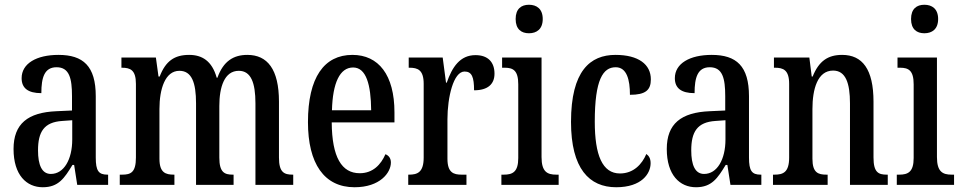

<svg xmlns="http://www.w3.org/2000/svg" viewBox="-20 -778 4046 808"><path d="M160 10C226 10 251 -28 285 -84H292L305 0H435V-43H432C395 -43 383 -59 383 -115V-373C383 -500 330 -547 226 -547C134 -547 71 -511 71 -449C71 -407 98 -386 154 -386C154 -452 167 -495 218 -495C272 -495 283 -448 283 -373V-313L218 -310C97 -305 37 -257 37 -151C37 -41 92 10 160 10ZM194 -46C156 -46 140 -84 140 -145C140 -223 165 -264 242 -269L284 -272V-191C284 -107 249 -46 194 -46Z M484 0H714V-43H712C677 -43 651 -51 651 -110V-319C651 -404 675 -480 735 -480C787 -480 805 -430 805 -343V0H963V-43H960C925 -43 903 -52 903 -115V-332C903 -411 924 -480 985 -480C1036 -480 1055 -430 1055 -343V0H1214V-43H1212C1176 -43 1154 -52 1154 -115V-350C1154 -487 1105 -547 1021 -547C963 -547 920 -521 895 -451H892C872 -522 830 -547 776 -547C714 -547 677 -521 652 -456H647L636 -536H491V-493H493C528 -493 552 -484 552 -425V-115C552 -52 530 -43 494 -43H484Z M1472 10C1579 10 1625 -51 1625 -94C1625 -113 1615 -124 1602 -129C1583 -85 1549 -49 1494 -49C1418 -49 1377 -116 1376 -263H1640V-305C1640 -463 1573 -547 1463 -547C1344 -547 1276 -452 1276 -264C1276 -90 1344 10 1472 10ZM1542 -314H1377C1380 -429 1410 -494 1466 -494C1521 -494 1541 -422 1542 -314Z M1698 0H1943V-43H1923C1889 -43 1863 -51 1863 -110V-276C1863 -368 1888 -477 1935 -477C1966 -477 1975 -453 1975 -398C2033 -398 2061 -424 2061 -468C2061 -515 2035 -546 1981 -546C1916 -546 1883 -496 1860 -430H1857L1843 -536H1700V-493H1703C1738 -493 1763 -484 1763 -425V-115C1763 -52 1736 -43 1701 -43H1698Z M2206 -638C2238 -638 2264 -655 2264 -698C2264 -741 2238 -758 2206 -758C2174 -758 2150 -741 2150 -698C2150 -655 2174 -638 2206 -638ZM2090 0H2331V-43H2321C2283 -43 2259 -55 2259 -117V-536H2093V-493H2104C2140 -493 2161 -481 2161 -423V-113C2161 -54 2137 -43 2100 -43H2090Z M2573 10C2681 10 2718 -48 2718 -91C2718 -111 2711 -122 2700 -130C2682 -87 2646 -48 2589 -48C2515 -48 2483 -125 2483 -266C2483 -444 2518 -495 2571 -495C2618 -495 2631 -442 2631 -379C2697 -379 2719 -399 2719 -444C2719 -507 2667 -547 2570 -547C2464 -547 2383 -480 2383 -265C2383 -68 2460 10 2573 10Z M2909 10C2975 10 3000 -28 3034 -84H3041L3054 0H3184V-43H3181C3144 -43 3132 -59 3132 -115V-373C3132 -500 3079 -547 2975 -547C2883 -547 2820 -511 2820 -449C2820 -407 2847 -386 2903 -386C2903 -452 2916 -495 2967 -495C3021 -495 3032 -448 3032 -373V-313L2967 -310C2846 -305 2786 -257 2786 -151C2786 -41 2841 10 2909 10ZM2943 -46C2905 -46 2889 -84 2889 -145C2889 -223 2914 -264 2991 -269L3033 -272V-191C3033 -107 2998 -46 2943 -46Z M3233 0H3463V-43H3458C3423 -43 3399 -51 3399 -110V-319C3399 -402 3420 -481 3486 -481C3539 -481 3557 -428 3557 -343V0H3716V-43H3712C3677 -43 3656 -52 3656 -115V-350C3656 -487 3609 -547 3524 -547C3464 -547 3426 -521 3400 -456H3396L3386 -536H3237V-493H3241C3276 -493 3301 -484 3301 -425V-115C3301 -52 3275 -43 3239 -43H3233Z M3870 -638C3902 -638 3928 -655 3928 -698C3928 -741 3902 -758 3870 -758C3838 -758 3814 -741 3814 -698C3814 -655 3838 -638 3870 -638ZM3754 0H3995V-43H3985C3947 -43 3923 -55 3923 -117V-536H3757V-493H3768C3804 -493 3825 -481 3825 -423V-113C3825 -54 3801 -43 3764 -43H3754Z"/></svg>

Font: Noto Serif Devanagari ExtraCondensed Medium
Style: Regular
Weight: 500
Width: 2
Designer: Universal Thirst, Indian Type Foundry and the Monotype Design Team
Foundry: Monotype Imaging Inc.
Version: Version 2.004